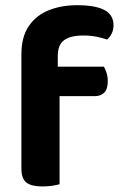

<svg xmlns="http://www.w3.org/2000/svg" viewBox="-20 -696 461 724"><path d="M176.1 -333.4V-444.5H371.8Q376.9 -436.3 381.7 -421.7Q386.4 -407.2 386.4 -389.8Q386.4 -360.3 373.1 -346.8Q359.8 -333.4 337 -333.4ZM197.9 -485.5V-350.8H60.7V-490.9Q60.7 -556.3 88.2 -597.1Q115.7 -637.8 163.3 -657.1Q210.9 -676.4 270.5 -676.4Q339.6 -676.4 373.8 -658.2Q408.1 -640 408.1 -600.2Q408.1 -582.9 400.8 -568.9Q393.4 -554.9 384 -546.9Q365.3 -553.4 342.9 -557.7Q320.5 -562.1 294.1 -562.1Q245.9 -562.1 221.9 -544.6Q197.9 -527 197.9 -485.5ZM60.7 -381.3H204.6V-1.3Q195.3 1.4 177.9 4.3Q160.4 7.1 139.9 7.1Q99 7.1 79.8 -7.4Q60.7 -21.9 60.7 -60.1Z"/></svg>

Font: Baloo Bhaina 2
Style: Regular
Weight: 400
Designer: Yesha Goshar, Manish Minz, Shuchita Grover and Ek Type
Foundry: Ek Type
Version: Version 1.700